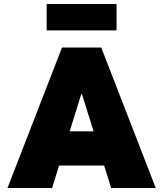

<svg xmlns="http://www.w3.org/2000/svg" viewBox="-20 -946 821 966"><path d="M503.9 -113.3H277.3L242.2 0H17.6L292 -707H489.3L763.7 0H539.1ZM450.7 -285.2 392.6 -471.7H388.7L330.6 -285.2ZM566.4 -793H214.8V-925.8H566.4Z"/></svg>

Font: Wanted Sans ExtraBlack
Style: Regular
Weight: 900
Designer: Original Design by Kil Hyung-jin and Kang Hanbin, Wanted Lab, Inc; Hangeul from Source Han Sans by Jang Soo-young and Ka
Foundry: Wanted Lab, Inc.
Version: Version 1.001